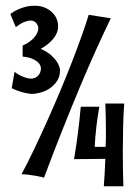

<svg xmlns="http://www.w3.org/2000/svg" viewBox="-20 -689 474 671"><path d="M367.2 -625Q343.8 -576.7 316.4 -516.4Q289.1 -456.1 259.5 -385.5Q230 -314.9 198.2 -235.1Q166.5 -155.3 133.8 -67.9Q133.8 -68.4 125.5 -70.3Q117.2 -72.3 105 -74.5Q92.8 -76.7 79.1 -78.4Q65.4 -80.1 55.2 -80.1Q76.7 -120.1 99.9 -168.7Q123 -217.3 146.2 -269Q169.4 -320.8 191.4 -373.3Q213.4 -425.8 232.2 -474.4Q251 -522.9 265.9 -564.7Q280.8 -606.4 290 -637.2ZM327.1 -315.9Q320.8 -281.2 316.7 -245.4Q312.5 -209.5 311 -175.8H349.1Q350.1 -190.9 350.1 -205.3Q350.1 -219.7 350.1 -233.9Q350.1 -256.8 349.6 -280.5Q349.1 -304.2 348.1 -327.1H414.1Q411.1 -284.7 410.2 -242.2Q409.2 -199.7 409.2 -158.2Q409.2 -128.9 409.7 -98.1Q410.2 -67.4 411.1 -38.1H342.8Q344.7 -61.5 345.9 -85.2Q347.2 -108.9 348.1 -133.8L238.8 -132.8Q253.9 -221.2 262.2 -315.9ZM189.9 -444.8Q189.9 -421.9 179.4 -406Q168.9 -390.1 153.8 -380.1Q138.7 -370.1 121.6 -365.5Q104.5 -360.8 90.8 -360.8Q90.3 -360.8 85 -361.3Q79.6 -361.8 70.3 -363.8Q61 -365.7 48.3 -369.6Q35.6 -373.5 21 -380.9L30.8 -438Q42 -429.2 52 -424.6Q62 -419.9 69.8 -417.5Q78.6 -415 86.9 -414.1Q103.5 -414.1 113.3 -424.8Q123 -435.5 123 -449.2Q123 -457.5 118.2 -464.8Q113.3 -472.2 104.7 -477.5Q96.2 -482.9 84.5 -486.6Q72.8 -490.2 59.1 -491.2V-529.8Q70.3 -534.7 80.3 -541.3Q90.3 -547.9 97.7 -555.9Q105 -564 109.4 -572.8Q113.8 -581.5 113.8 -590.8Q113.8 -599.1 106.9 -608.2Q100.1 -617.2 85 -617.2Q81.1 -617.2 68.6 -613.5Q56.2 -609.9 35.2 -594.2L16.1 -640.1Q29.8 -650.4 43.5 -656.2Q57.1 -662.1 68.6 -665Q80.1 -668 89.1 -668.5Q98.1 -668.9 103 -668.9Q119.6 -668.9 134.3 -663.3Q148.9 -657.7 159.9 -647.9Q170.9 -638.2 177 -625.2Q183.1 -612.3 183.1 -597.2Q183.1 -574.2 166.3 -553.7Q149.4 -533.2 122.1 -518.1Q145.5 -508.3 159.2 -495.6Q172.9 -482.9 179.7 -471.7Q188 -458.5 189.9 -444.8Z"/></svg>

Font: Mouse Memoirs
Style: Regular
Weight: 400
Version: Version 1.000